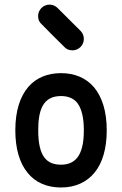

<svg xmlns="http://www.w3.org/2000/svg" viewBox="-20 -831 541 851"><path d="M250.5 -506.8C192.4 -506.8 141.1 -487.3 105.5 -445.8C69.8 -404.3 47.9 -341.3 47.9 -253.4C47.9 -170.9 67.4 -107.4 102.5 -64.9C137.2 -22 188 0 250.5 0C314.5 0 365.2 -23.9 399.9 -66.9C434.6 -109.9 453.1 -173.3 453.1 -253.4C453.1 -338.9 432.1 -401.4 397 -443.8C361.3 -486.3 309.6 -506.8 250.5 -506.8ZM323.2 -374C342.8 -348.1 351.6 -306.2 351.6 -253.4C351.6 -194.3 341.3 -157.2 323.7 -133.8C305.7 -109.9 279.8 -101.1 250.5 -101.1C189.5 -101.1 149.4 -133.8 149.4 -253.4C149.4 -342.8 169.9 -405.3 250.5 -405.3C281.7 -405.3 307.1 -395 323.2 -374ZM214.4 -673.3 265.1 -623C274.4 -612.8 286.1 -607.9 301.3 -607.9C328.1 -607.9 351.6 -629.9 351.6 -658.2C351.6 -672.4 346.7 -684.6 336.9 -694.3L235.4 -795.4C225.1 -805.2 214.4 -810.5 199.2 -810.5C170.4 -810.5 148.9 -786.1 148.9 -760.3C148.9 -745.1 153.8 -732.9 164.1 -724.1Z"/></svg>

Font: LOB TGL 0-17
Style: Regular
Weight: 400
Designer: Peter Wiegel + adaptations and expanded glyphset by Studio LOB
Foundry: Peter Wiegel + adaptations and expanded glyphset by Studio LOB
Version: Version 1.003;Glyphs 3.1.2 (3151)